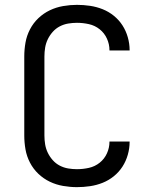

<svg xmlns="http://www.w3.org/2000/svg" viewBox="-20 -763 640 791"><path d="M297 8Q269 8 240 3Q211 -2 185 -14.5Q159 -27 138 -47Q117 -67 103.5 -93Q90 -119 85 -147.5Q80 -176 80 -205V-530Q80 -559 85 -587.5Q90 -616 103.5 -642Q117 -668 138 -688Q159 -708 185 -720.5Q211 -733 240 -738Q269 -743 297 -743Q324 -743 351 -739Q378 -735 403 -725Q428 -715 449 -698Q470 -681 484.5 -658.5Q499 -636 506.5 -609.5Q514 -583 514 -557V-555H431V-556Q431 -581 420.5 -604Q410 -627 390.5 -642.5Q371 -658 346.5 -663.5Q322 -669 297 -669Q279 -669 261 -666Q243 -663 226.5 -654.5Q210 -646 197.5 -632Q185 -618 177 -601.5Q169 -585 166 -567Q163 -549 163 -530V-205Q163 -186 166 -168Q169 -150 177 -133.5Q185 -117 197.5 -103Q210 -89 226.5 -80.5Q243 -72 261 -69Q279 -66 297 -66Q322 -66 346.5 -71.5Q371 -77 390.5 -92.5Q410 -108 420.5 -131Q431 -154 431 -179V-180H514V-178Q514 -152 506.5 -125.5Q499 -99 484.5 -76.5Q470 -54 449 -37Q428 -20 403 -10Q378 0 351 4Q324 8 297 8Z"/></svg>

Font: Iosevka Aile
Style: Regular
Weight: 400
Designer: Belleve Invis
Foundry: Belleve Invis
Version: Version 28.0.1; ttfautohint (v1.8.4)